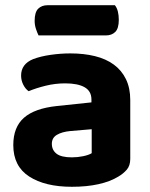

<svg xmlns="http://www.w3.org/2000/svg" viewBox="-20 -701 575 737"><path d="M256 -97Q278 -97 299.5 -101.5Q321 -106 332 -113V-205L250 -198Q218 -195 198.5 -183.5Q179 -172 179 -149Q179 -125 197 -111Q215 -97 256 -97ZM250 -496Q302 -496 344.5 -485.5Q387 -475 417 -453Q447 -431 463.5 -397Q480 -363 480 -317V-91Q480 -65 466.5 -49.5Q453 -34 434 -23Q403 -4 358 6Q313 16 256 16Q153 16 92 -23.5Q31 -63 31 -144Q31 -213 72 -249Q113 -285 198 -294L331 -308V-319Q331 -351 305 -366Q279 -381 230 -381Q192 -381 155.5 -372Q119 -363 90 -351Q78 -359 69.5 -375.5Q61 -392 61 -411Q61 -455 107 -474Q136 -485 174.5 -490.5Q213 -496 250 -496ZM128 -565Q123 -575 118 -590Q113 -605 113 -621Q113 -654 126.5 -667.5Q140 -681 163 -681H421Q429 -671 432.5 -656.5Q436 -642 436 -625Q436 -592 422.5 -578.5Q409 -565 386 -565Z"/></svg>

Font: Baloo Da 2
Style: Bold
Weight: 700
Designer: Noopur Datye, Sulekha Rajkumar and Ek Type
Foundry: Ek Type
Version: Version 1.640;hotconv 1.0.111;makeotfexe 2.5.65597; ttfautoh